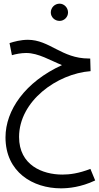

<svg xmlns="http://www.w3.org/2000/svg" viewBox="-20 -633 539 1047"><path d="M305 -519C330 -519 351 -540 351 -565C351 -591 330 -613 305 -613C278 -613 257 -591 257 -565C257 -540 278 -519 305 -519ZM312 394C353 394 421 388 499 351L473 288C408 313 360 319 320 319C212 319 84 268 84 114C84 -82 291 -231 474 -245L472 -314H463C317 -314 250 -416 132 -416C94 -416 56 -406 32 -398L45 -332C65 -338 94 -344 123 -344C190 -344 255 -303 318 -278C117 -186 10 -32 10 116C10 306 160 394 312 394Z"/></svg>

Font: Noto Sans Arabic ExtCond
Style: Regular
Weight: 400
Width: 2
Designer: Monotype Design Team, Nadine Chahine, Nizar Qandah and Khaled Hosny
Foundry: Monotype Imaging Inc.
Version: Version 2.012